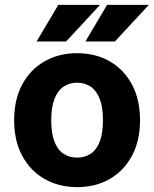

<svg xmlns="http://www.w3.org/2000/svg" viewBox="-20 -755 632 787"><path d="M38 -262Q38 -347 71 -408.5Q104 -470 162.5 -503.5Q221 -537 296 -537Q372 -537 430 -503.5Q488 -470 521 -408.5Q554 -347 554 -262Q554 -178 521 -116.5Q488 -55 430 -21.5Q372 12 296 12Q221 12 162.5 -21.5Q104 -55 71 -116.5Q38 -178 38 -262ZM190 -262Q190 -209 203 -175Q216 -141 240 -125Q264 -109 296 -109Q328 -109 352 -125Q376 -141 389 -175Q402 -209 402 -262Q402 -315 389 -349Q376 -383 352 -399.5Q328 -416 296 -416Q264 -416 240 -399.5Q216 -383 203 -349Q190 -315 190 -262ZM130 -585 219 -735H390L251 -585ZM330 -585 419 -735H590L451 -585Z"/></svg>

Font: Radio Canada
Style: Regular
Weight: 400
Designer: Charles Daoud, Etienne Aubert Bonn, Alexandre Saumier Demers, Jacques Le Bailly
Foundry: Radio-Canada
Version: Version 2.104;gftools[0.9.28.dev5+ged2979d]